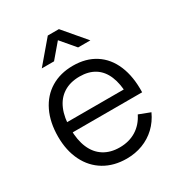

<svg xmlns="http://www.w3.org/2000/svg" viewBox="-182 -881 948 1018"><g transform="rotate(-30 292.0 -372.5)"><path d="M146.3 -625 261 -760H329L443.7 -625H368.7L295 -711.7L221.3 -625ZM298.3 15Q220.3 15 161.9 -19.8Q103.5 -54.7 71.8 -118.7Q40 -182.7 40 -267.7Q40 -355.3 71.4 -420.2Q102.8 -485.2 160.5 -520.1Q218.2 -555 295.7 -555Q375 -555 431.8 -518.4Q488.7 -481.8 517.6 -412.9Q546.5 -344 543.8 -249.3H469V-275.3Q467.7 -345.5 448 -392.6Q428.3 -439.7 390.5 -463.7Q352.7 -487.7 297.7 -487.7Q240 -487.7 199.7 -462.2Q159.3 -436.8 138.7 -388.2Q118 -339.5 118 -270Q118 -202.2 138.7 -154.1Q159.3 -106 199.3 -80.7Q239.3 -55.3 295.7 -55.3Q353.2 -55.3 396.6 -82Q440 -108.7 465 -159.3L533.7 -133Q512.3 -86.2 477.2 -52.9Q442 -19.7 396.3 -2.3Q350.7 15 298.3 15ZM92 -249.3V-311H504.7V-249.3Z"/></g></svg>

Font: Hauora
Style: Regular
Weight: 400
Designer: Wayne Shih
Foundry: WCYS
Version: Version 1.001